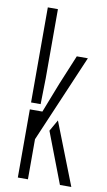

<svg xmlns="http://www.w3.org/2000/svg" viewBox="-90 -845 496 889"><g transform="rotate(10 158.0 -400.0)"><path d="M60.5 0V-320.5H119.5L174.5 -461.5L232 -600H284L108 -188.5V0ZM60.5 -353V-800H108V-475.5L105.5 -353ZM167 -239 197.5 -292.5 312 0H258.5Z"/></g></svg>

Font: Big Shoulders Stencil Text ExtraLight
Style: Regular
Weight: 250
Version: Version 2.001